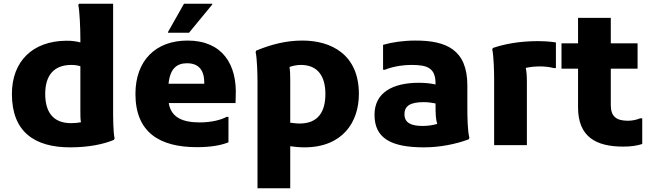

<svg xmlns="http://www.w3.org/2000/svg" viewBox="-20 -780 3497 1032"><path d="M588 -194V-760H404L401 -752C408 -721 412 -627 412 -575V-552C393 -557 366 -562 334 -561C157 -559 44 -452 44 -275C44 -71 166 12 357 12C458 12 536 -5 592 -28L596 -36C588 -72 588 -154 588 -194ZM223 -275C223 -372 267 -431 364 -431C383 -431 399 -428 412 -424V-183C412 -161 412 -141 415 -123C401 -120 384 -118 362 -118C262 -118 223 -182 223 -275Z M1121 -756V-760H969L883 -608V-604H996ZM988 -562C817 -562 708 -455 708 -275C708 -67 840 11 1038 11C1114 11 1168 1 1208 -15V-152H1198C1170 -136 1116 -122 1054 -122C964 -122 900 -147 887 -226H1246L1247 -262C1255 -434 1175 -562 988 -562ZM1078 -330H886C894 -412 931 -440 985 -440C1049 -440 1078 -402 1078 -335Z M1605 -562C1515 -562 1435 -540 1357 -508L1354 -500C1362 -464 1364 -381 1364 -342V232H1540V6C1559 9 1589 12 1616 12C1822 12 1909 -124 1909 -275C1909 -486 1762 -562 1605 -562ZM1590 -116C1565 -116 1547 -121 1540 -120V-354C1540 -382 1539 -403 1536 -420C1553 -426 1575 -431 1597 -431C1689 -431 1729 -369 1729 -275C1729 -179 1690 -116 1590 -116Z M2492 -200V-321C2492 -514 2377 -562 2214 -562C2148 -562 2087 -553 2039 -539V-405H2049C2081 -419 2136 -431 2193 -431C2278 -431 2321 -414 2321 -331V-326C2294 -332 2265 -335 2231 -335C2093 -335 1993 -284 1993 -163C1993 -36 2083 12 2259 12C2344 12 2429 -5 2499 -31L2503 -39C2493 -75 2492 -157 2492 -200ZM2252 -103C2189 -103 2154 -120 2154 -166C2154 -212 2187 -231 2258 -231C2279 -231 2302 -228 2321 -224C2321 -165 2322 -140 2330 -114C2307 -107 2278 -103 2252 -103Z M2873 -559C2768 -559 2687 -542 2629 -522L2626 -514C2634 -478 2636 -392 2636 -352V0H2812V-340C2812 -372 2810 -397 2806 -415C2828 -420 2854 -423 2882 -423C2907 -423 2935 -420 2957 -414H2968V-552C2928 -558 2893 -559 2873 -559Z M3421 -144C3404 -137 3380 -131 3356 -131C3292 -131 3263 -154 3263 -216V-411H3407V-547H3263V-684H3087V-547H2998V-411H3087V-203C3087 -44 3184 8 3330 8C3373 8 3403 3 3432 -6V-144Z"/></svg>

Font: Kufam Arabic Latin Roman Bold
Style: Regular
Weight: 700
Designer: Wael Morcos & Artur Schmal
Version: Version 1.200;PS 001.200;hotconv 1.0.88;makeotf.lib2.5.64775